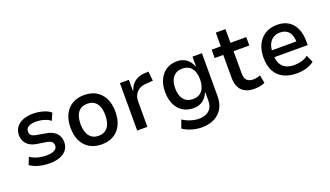

<svg xmlns="http://www.w3.org/2000/svg" viewBox="-74 -1173 3249 1892"><g transform="rotate(-20 1550.0 -226.5)"><path d="M261 9Q221 9 182.5 2.5Q144 -4 111.5 -16.5Q79 -29 56 -47L87 -122Q112 -105 140.5 -94.5Q169 -84 198.5 -79.5Q228 -75 255 -75Q308 -75 338 -90.5Q368 -106 368 -137Q368 -166 351 -180Q334 -194 295 -200L203 -214Q135 -225 101 -263Q67 -301 67 -355Q67 -400 90 -434Q113 -468 158.5 -488Q204 -508 270 -508Q304 -508 339 -501.5Q374 -495 404 -482.5Q434 -470 453 -452L420 -378Q400 -394 375 -404Q350 -414 323 -419Q296 -424 270 -424Q220 -424 191.5 -407.5Q163 -391 163 -358Q163 -332 179 -318Q195 -304 232 -298L320 -283Q395 -270 429.5 -233.5Q464 -197 464 -139Q464 -94 439.5 -60.5Q415 -27 369 -9Q323 9 261 9Z M806 9Q733 9 680 -22Q627 -53 598.5 -111Q570 -169 570 -250Q570 -330 598.5 -388Q627 -446 679.5 -477Q732 -508 805 -508Q879 -508 931 -477Q983 -446 1011.5 -388Q1040 -330 1040 -250Q1040 -169 1012 -111Q984 -53 931.5 -22Q879 9 806 9ZM805 -81Q867 -81 901 -124.5Q935 -168 935 -250Q935 -332 901.5 -374.5Q868 -417 805 -417Q743 -417 709 -374.5Q675 -332 675 -250Q675 -168 709.5 -124.5Q744 -81 805 -81Z M1178 0V-498H1272V-384H1277Q1293 -436 1332 -468Q1371 -500 1430 -505L1481 -508L1491 -409L1409 -403Q1351 -398 1318 -360.5Q1285 -323 1285 -266V0Z M1790 189Q1739 189 1685.5 173.5Q1632 158 1593 130L1624 46Q1649 63 1677 74.5Q1705 86 1734 92.5Q1763 99 1789 99Q1861 99 1899.5 64Q1938 29 1938 -40V-123H1933Q1915 -75 1875 -46Q1835 -17 1779 -17Q1714 -17 1666.5 -46.5Q1619 -76 1592.5 -131.5Q1566 -187 1566 -263Q1566 -338 1592.5 -393Q1619 -448 1666.5 -478Q1714 -508 1779 -508Q1835 -508 1875.5 -478.5Q1916 -449 1935 -397H1939V-498H2038V-46Q2038 26 2008.5 78.5Q1979 131 1923 160Q1867 189 1790 189ZM1803 -103Q1865 -103 1899 -145Q1933 -187 1933 -263Q1933 -339 1899 -380.5Q1865 -422 1803 -422Q1741 -422 1706.5 -380.5Q1672 -339 1672 -263Q1672 -187 1706.5 -145Q1741 -103 1803 -103Z M2409 9Q2320 9 2275 -37Q2230 -83 2230 -172V-410H2140V-498H2236V-642H2337V-498H2503V-410H2338V-178Q2338 -127 2360.5 -104.5Q2383 -82 2426 -82Q2446 -82 2465 -86Q2484 -90 2501 -97L2517 -14Q2495 -2 2467 3.5Q2439 9 2409 9Z M2853 9Q2771 9 2712.5 -20Q2654 -49 2623.5 -107Q2593 -165 2593 -249Q2593 -325 2620.5 -383Q2648 -441 2700.5 -474.5Q2753 -508 2828 -508Q2898 -508 2946.5 -477.5Q2995 -447 3020 -390.5Q3045 -334 3045 -254V-217H2676V-289H2970L2953 -269Q2953 -353 2920.5 -390Q2888 -427 2828 -427Q2790 -427 2760 -409Q2730 -391 2712.5 -355.5Q2695 -320 2695 -263V-244Q2695 -185 2714 -148.5Q2733 -112 2769 -94.5Q2805 -77 2857 -77Q2893 -77 2931 -86.5Q2969 -96 3000 -121L3034 -46Q2995 -16 2947.5 -3.5Q2900 9 2853 9Z"/></g></svg>

Font: Nunito Sans 7pt SemiCondensed SemiBold
Style: Regular
Weight: 600
Width: 4
Designer: Vernon Adams
Foundry: Vernon Adams
Version: Version 3.101;gftools[0.9.27]